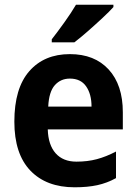

<svg xmlns="http://www.w3.org/2000/svg" viewBox="-20 -879 580 816"><path d="M277 -649Q382 -649 442 -583.5Q502 -518 502 -402V-329H183Q185 -263 216.5 -227.5Q248 -192 305 -192Q352 -192 391.5 -202.5Q431 -213 473 -235V-122Q435 -101 393.5 -92Q352 -83 297 -83Q177 -83 109 -154Q41 -225 41 -362Q41 -504 104.5 -576.5Q168 -649 277 -649ZM277 -545Q238 -545 213 -517Q188 -489 185 -426H369Q369 -479 346 -512Q323 -545 277 -545ZM462 -849Q446 -831 416 -803Q386 -775 353.5 -746.5Q321 -718 296 -699H200V-712Q225 -744 254 -784.5Q283 -825 303 -859H462Z"/></svg>

Font: Noto Sans Telugu UI SemiCondensed
Style: Bold
Weight: 700
Width: 4
Designer: Jelle Bosma - Monotype Design Team
Foundry: Monotype Imaging Inc.
Version: Version 2.005; ttfautohint (v1.8.4.7-5d5b)